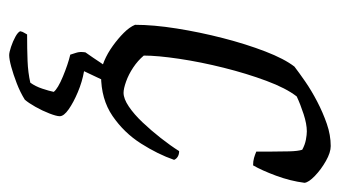

<svg xmlns="http://www.w3.org/2000/svg" viewBox="-181 -359 740 418"><g transform="rotate(90 189.0 -150.0)"><path d="M144 0Q129 0 112.5 -7Q96 -14 80 -25.5Q64 -37 51.5 -49.5Q39 -62 34 -74Q34 -114 42 -164.5Q50 -215 63 -265.5Q76 -316 92 -357.5Q108 -399 125 -421Q138 -431 157.5 -444.5Q177 -458 201 -470.5Q225 -483 249.5 -491.5Q274 -500 298 -500Q312 -500 330.5 -489.5Q349 -479 363 -465.5Q377 -452 378 -443Q374 -412 362.5 -381Q351 -350 340 -331Q331 -331 324 -333Q317 -335 310 -338Q310 -351 310 -371Q310 -391 309.5 -410Q309 -429 306 -438Q295 -444 284 -446Q273 -448 266 -448Q250 -448 228.5 -441Q207 -434 190 -426Q172 -403 156 -360Q140 -317 127.5 -267Q115 -217 108 -170Q101 -123 101 -93Q112 -80 127 -70Q142 -60 157.5 -54.5Q173 -49 182 -49Q195 -49 212 -60.5Q229 -72 246.5 -90.5Q264 -109 280.5 -130Q297 -151 309 -170Q316 -170 321 -167Q326 -164 328 -159Q316 -124 292.5 -87Q269 -50 232.5 -25Q196 0 144 0ZM100 200Q94 200 82 196Q70 192 60 186.5Q50 181 48 176Q49 171 51 168Q53 165 55 161Q87 161 112.5 160Q138 159 160 154Q168 143 173 128Q178 113 180 103Q173 94 146.5 83Q120 72 99 67Q98 63 95 54.5Q92 46 94 34Q106 17 116.5 1Q127 -15 144 -37H170L135 37Q158 41 180.5 50.5Q203 60 218 70.5Q233 81 233 90Q233 97 227 112.5Q221 128 212.5 143Q204 158 197 166Q181 176 161.5 183.5Q142 191 125.5 195.5Q109 200 100 200Z"/></g></svg>

Font: Texturina Medium 12pt Thin
Style: Italic
Weight: 250
Italic angle: -11°
Version: Version 1.002